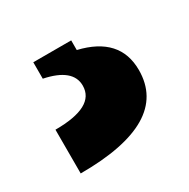

<svg xmlns="http://www.w3.org/2000/svg" viewBox="-67 -63 331 336"><g transform="rotate(-30 99.0 105.0)"><path d="M35.2 0H111.8V19.5Q188.5 37.6 188.5 104Q188.5 210 9.8 210V121.6Q89.8 121.6 89.8 78.6Q89.8 44.4 35.2 33.2Z"/></g></svg>

Font: Berenika
Style: Bold
Weight: 700
Designer: Wojciech Kalinowski "wmk69" (wmk69@o2.pl)
Foundry: Wojciech Kalinowski "wmk69" (wmk69@o2.pl)
Version: Version 3.1.0; 2021-05-14